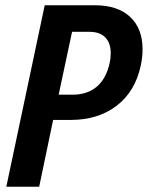

<svg xmlns="http://www.w3.org/2000/svg" viewBox="-20 -710 562 730"><path d="M150 -690H341Q427 -690 474.5 -646Q522 -602 522 -523Q522 -491 515 -460Q494 -362 423.5 -308Q353 -254 249 -254H182L129 0H4ZM256 -350Q312 -350 348 -380.5Q384 -411 397 -471Q401 -488 401 -508Q401 -546 380.5 -567.5Q360 -589 320 -589H254L203 -350Z"/></svg>

Font: Decalotype SemiBold Italic
Style: Regular
Weight: 600
Italic angle: -12°
Designer: Alfredo Marco Pradil
Foundry: Alfredo Marco Pradil
Version: Version 1.0